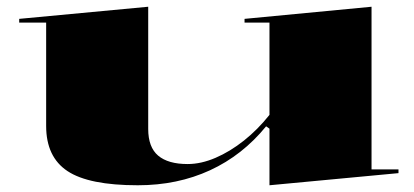

<svg xmlns="http://www.w3.org/2000/svg" viewBox="-20 -535 1230 570"><path d="M389 15Q244 15 180.5 -27Q117 -69 117 -161V-468H37V-479L420 -515V-152Q420 -98 449.5 -73Q479 -48 537 -48Q577 -48 620 -66.5Q663 -85 704 -117.5Q745 -150 780 -194V-468H706V-479L1083 -515V-32H1163V-21L780 15V-153L770 -160Q700 -74 603.5 -29.5Q507 15 389 15Z"/></svg>

Font: Kalnia Expanded Medium
Style: Regular
Weight: 500
Width: 7
Designer: Frida Medrano
Foundry: Frida Medrano
Version: Version 1.105